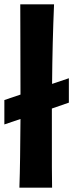

<svg xmlns="http://www.w3.org/2000/svg" viewBox="-23 -861 336 881"><path d="M70 -841C70 -717 71 -661 71 -427L-3 -402V-290L71 -315C70 -187 69 -83 66 0H216C215 -48 215 -74 215 -363L293 -390V-502L216 -476C217 -603 220 -723 225 -841Z"/></svg>

Font: Ranchers
Style: Regular
Weight: 400
Designer: Pablo Impallari, Brenda Gallo
Foundry: Pablo Impallari, Brenda Gallo
Version: Version 1.000